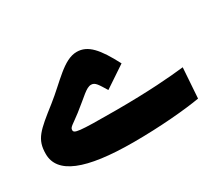

<svg xmlns="http://www.w3.org/2000/svg" viewBox="-81 -518 749 671"><g transform="rotate(-30 293.0 -182.5)"><path d="M293.5 3.9C401.4 3.9 504.9 -5.4 564 -15.6L572.3 -137.2C517.1 -130.9 429.7 -123.5 295.4 -123.5C141.1 -123.5 127.4 -126.5 127.9 -140.6C127.9 -151.9 140.6 -156.2 174.8 -182.6C224.1 -220.7 244.1 -244.6 264.2 -244.6C280.8 -244.6 288.1 -229.5 307.6 -198.2L394 -255.9C353.5 -333.5 322.8 -369.1 277.8 -369.1C224.6 -369.1 177.2 -308.1 110.8 -255.9C31.7 -193.8 6.3 -173.3 6.3 -113.8C6.3 -35.2 98.6 3.9 293.5 3.9Z"/></g></svg>

Font: Cascadia Code PL SemiBold
Style: Regular
Weight: 600
Monospace: yes
Designer: Aaron Bell
Foundry: Saja Typeworks
Version: Version 2404.023